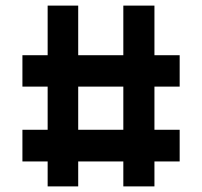

<svg xmlns="http://www.w3.org/2000/svg" viewBox="-20 -653 722 685"><path d="M150 12V-77H60V-190H150V-344H60V-456H150V-633H259V-456H420V-633H531V-456H621V-344H531V-190H621V-77H531V12H420V-77H259V12ZM259 -190H420V-344H259Z"/></svg>

Font: Pixelify Sans Medium
Style: Regular
Weight: 500
Designer: Stefie Justprince
Foundry: Typecalism Foundryline
Version: Version 1.000;February 13, 2025;FontCreator 15.0.0.3015 64-b